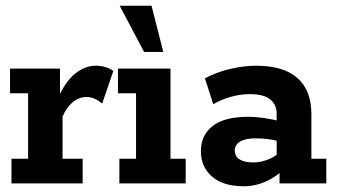

<svg xmlns="http://www.w3.org/2000/svg" viewBox="-20 -639 1173 669"><path d="M20 0V-86H78V-314H15V-400H189V-280L180 -292Q206 -353 240.5 -381.5Q275 -410 314 -410Q348 -410 375 -392L336 -278Q322 -290 308.5 -295.5Q295 -301 282 -301Q255 -301 233.5 -283Q212 -265 198 -233V-86H268V0Z M396 0V-86H454V-314H391V-400H574V-86H627V0ZM482 -458 397 -619H508L549 -458Z M829 10Q757 10 718.5 -24Q680 -58 680 -112Q680 -168 721 -200Q762 -232 844 -232Q872 -232 904.5 -227Q937 -222 961 -215L944 -203V-242Q944 -275 921 -293Q898 -311 852 -311Q818 -311 785.5 -302Q753 -293 723 -276L694 -366Q735 -388 782.5 -399Q830 -410 872 -410Q968 -410 1016.5 -367Q1065 -324 1065 -241V-86H1117V0H954V-66L972 -52Q944 -24 907 -7Q870 10 829 10ZM862 -73Q889 -73 915 -83.5Q941 -94 955 -110L944 -78V-171L961 -143Q939 -151 916 -154Q893 -157 871 -157Q836 -157 817 -146Q798 -135 798 -114Q798 -94 815 -83.5Q832 -73 862 -73Z"/></svg>

Font: Rokkitt SemiBold
Style: Bold
Weight: 700
Version: Version 3.103